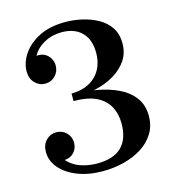

<svg xmlns="http://www.w3.org/2000/svg" viewBox="-104 -766 771 861"><g transform="rotate(-15 281.5 -335.0)"><path d="M269 10Q203 10 152 -10Q101 -30 72 -64Q43 -98 43 -139L115 -83Q140 -55 176 -42.5Q212 -30 253 -30Q329 -30 366.5 -67Q404 -104 404 -176Q404 -219 386 -253.5Q368 -288 328 -308Q288 -328 222 -328V-359Q280 -359 335.5 -349Q391 -339 435 -318Q479 -297 505 -262Q531 -227 531 -177Q531 -131 509.5 -96Q488 -61 451 -37.5Q414 -14 367 -2Q320 10 269 10ZM115 -83 43 -139Q43 -173 63 -193Q83 -213 110 -213Q138 -213 157 -194Q176 -175 176 -147Q176 -121 159 -102.5Q142 -84 115 -83ZM120 -436Q93 -436 73 -456.5Q53 -477 53 -511L114 -567Q137 -569 152.5 -560.5Q168 -552 177 -536.5Q186 -521 186 -503Q186 -475 167 -455.5Q148 -436 120 -436ZM222 -339V-363Q258 -363 286 -373.5Q314 -384 334 -403Q354 -422 365 -449.5Q376 -477 376 -511Q376 -573 342.5 -606.5Q309 -640 250 -640Q205 -640 168.5 -620Q132 -600 114 -567L53 -511Q53 -550 78.5 -589Q104 -628 154 -654Q204 -680 278 -680Q316 -680 355.5 -671Q395 -662 428 -643.5Q461 -625 481 -595Q501 -565 501 -522Q501 -477 478.5 -443.5Q456 -410 417.5 -387Q379 -364 328.5 -352.5Q278 -341 222 -339Z"/></g></svg>

Font: Brygada 1918 SemiBold
Style: Regular
Weight: 600
Designer: Mateusz Machalski | Borys Kosmynka | Przemek Hoffer
Foundry: NIEPODLEGLA 2018
Version: Version 3.006